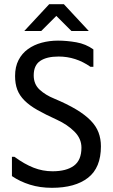

<svg xmlns="http://www.w3.org/2000/svg" viewBox="-20 -900 540 917"><path d="M37 -59V-151H49Q97 -116 140.5 -99Q184 -82 231 -82Q297 -82 333 -108.5Q369 -135 369 -195Q369 -238 335.5 -271.5Q302 -305 252 -328Q197 -353 159 -374.5Q121 -396 97 -420Q73 -444 62.5 -472Q52 -500 52 -537Q52 -581 68.5 -613Q85 -645 113.5 -665.5Q142 -686 179 -696Q216 -706 257 -706Q299 -706 344.5 -698Q390 -690 426 -664V-581H412Q342 -630 260 -630Q203 -630 172 -609Q141 -588 141 -540Q141 -498 169 -472Q197 -446 239 -429Q301 -403 343.5 -377.5Q386 -352 412.5 -325Q439 -298 450.5 -267.5Q462 -237 462 -201Q462 -99 400.5 -51Q339 -3 228 -3Q171 -3 123 -18Q75 -33 37 -59ZM285 -880 404 -752H321L249 -824L177 -752H96L215 -880Z"/></svg>

Font: D2Coding ligature
Style: Regular
Weight: 400
Monospace: yes
Designer: Yong-Rak Park; Jeong-Hwan Yoon; Sang-Min Lee;
Foundry: NHN Corporation
Version: Version 1.3.2; Build 20180524